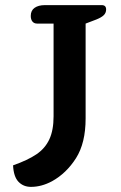

<svg xmlns="http://www.w3.org/2000/svg" viewBox="-20 -715 472 749"><path d="M31 -70Q88 -90 122 -113Q156 -136 172.5 -171.5Q189 -207 189 -261V-623H125Q113 -623 106.5 -631Q100 -639 100 -653Q100 -674 115 -684.5Q130 -695 155 -695H377Q394 -695 394 -678Q394 -665 385 -656Q376 -647 356 -639L314 -623V-253Q314 -157 276.5 -98Q239 -39 183 -8Q142 14 101 14Q71 14 52 -6Q33 -26 31 -70Z"/></svg>

Font: Maitree SemiBold
Style: Regular
Weight: 600
Designer: CadsonDemak Team
Foundry: CadsonDemak
Version: Version 1.001